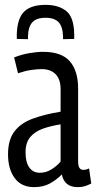

<svg xmlns="http://www.w3.org/2000/svg" viewBox="-20 -759 395 789"><path d="M13 -125Q13 -184 39 -218.5Q65 -253 113.5 -271Q162 -289 229 -300V-393Q229 -433 208.5 -454Q188 -475 151 -475Q133 -475 108.5 -471.5Q84 -468 54 -458L38 -523Q68 -535 100 -540.5Q132 -546 157 -546Q233 -546 267 -507Q301 -468 301 -395V-98Q301 -77 306.5 -69Q312 -61 322 -61Q335 -61 346 -67L355 -5Q342 2 329 6Q316 10 299 10Q245 10 234 -42Q211 -19 184 -4.5Q157 10 120 10Q68 10 40.5 -27Q13 -64 13 -125ZM85 -133Q85 -92 100.5 -70.5Q116 -49 144 -49Q169 -49 191.5 -63Q214 -77 229 -95V-248Q190 -242 157 -230.5Q124 -219 104.5 -196Q85 -173 85 -133ZM167 -739Q221 -739 252.5 -713.5Q284 -688 285 -618Q285 -608 285 -599L239 -598Q239 -601 239 -603.5Q239 -606 239 -609Q238 -649 221 -667.5Q204 -686 167 -686Q130 -686 113 -667.5Q96 -649 95 -609Q95 -603 95 -598L49 -599Q49 -604 49 -608.5Q49 -613 49 -618Q51 -684 79.5 -711.5Q108 -739 167 -739Z"/></svg>

Font: Georama Condensed
Style: Regular
Weight: 400
Width: 3
Designer: Jean-Baptiste Levee
Foundry: Production Type
Version: Version 1.000